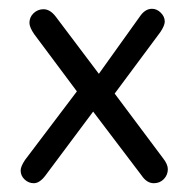

<svg xmlns="http://www.w3.org/2000/svg" viewBox="-20 -410 435 437"><path d="M155 -202 37 -46Q27 -31 27 -22Q27 -10 36 -1.5Q45 7 57 7Q70 7 83 -10L192 -156L302 -11Q314 7 330 7Q344 7 353 -2.5Q362 -12 362 -25Q362 -36 351 -50L241 -197L345 -337Q355 -352 355 -361Q355 -372 346 -381Q337 -390 326 -390Q310 -390 298 -372L205 -242L107 -372Q94 -389 79 -389Q66 -389 56.5 -380Q47 -371 47 -358Q47 -348 58 -332Z"/></svg>

Font: Beiruti
Style: Regular
Weight: 400
Designer: Arlette Boutros
Foundry: Boutros
Version: Version 1.41